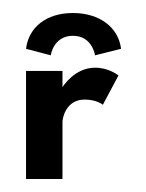

<svg xmlns="http://www.w3.org/2000/svg" viewBox="-20 -275 224 295"><path d="M58 -190C58 -190 62 -220 92 -220C122 -220 126 -190 126 -190L166 -200C162 -233 133 -255 92 -255C51 -255 24 -233 20 -200ZM76 -166H20V0H76V-88C76 -93 81 -122 110 -122C129 -122 138 -114 138 -114L162 -159C162 -159 148 -171 126 -171C94 -171 76 -141 76 -141Z"/></svg>

Font: Hussar Tani
Style: Dwa
Weight: 700
Foundry: Cannot Into Space Fonts
Version: Version 0.92